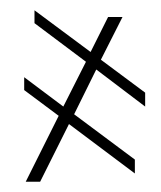

<svg xmlns="http://www.w3.org/2000/svg" viewBox="-20 -282 313 373"><path d="M103 -75 147 -162 47 -237V-262L156 -181L190 -249H218L176 -166L262 -102V-75L167 -147L124 -60L242 28V55L114 -41L58 71H30L94 -57L27 -107V-132Z"/></svg>

Font: Bukvitsa
Style: Regular
Weight: 500
Foundry: Ponomar Technologies, Inc.
Version: Version 1.1